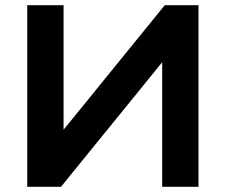

<svg xmlns="http://www.w3.org/2000/svg" viewBox="-20 -720 870 740"><path d="M605 0V-480L215 0H85V-700H225V-220L615 -700H745V0Z"/></svg>

Font: Squares Bold
Style: Regular
Weight: 400
Designer: Typetype
Foundry: Typetype
Version: Version 001.000